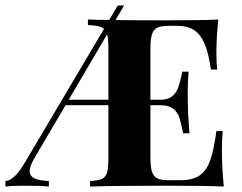

<svg xmlns="http://www.w3.org/2000/svg" viewBox="-30 -679 881 699"><path d="M784.7 0Q722.2 -2.9 573.7 -2.9Q391.6 -2.9 297.9 0V-20Q328.1 -21.5 341.6 -27.8Q355 -34.2 359.9 -51.3Q364.7 -68.4 364.7 -106V-295.9H208.5L95.7 -104Q78.1 -74.2 78.1 -56.2Q78.1 -38.1 95.2 -29.8Q112.3 -21.5 147.9 -20V0Q118.2 -2.9 56.6 -2.9Q15.6 -2.9 -10.3 0V-20Q21.5 -21.5 58.6 -84L348.6 -573.7Q340.8 -580.6 327.1 -583.7Q313.5 -586.9 290 -587.9V-607.9Q326.7 -606.4 367.7 -606.4L398.9 -659.2H421.9L390.6 -606Q462.4 -605 573.7 -605Q708 -605 764.6 -607.9Q757.8 -541 757.8 -487.8Q757.8 -448.7 760.7 -425.8H737.8Q729.5 -485.4 714.6 -520Q699.7 -554.7 676 -569.8Q652.3 -585 615.7 -585H586.9Q558.6 -585 544.4 -579.1Q530.3 -573.2 523.9 -555.9Q517.6 -538.6 517.6 -502V-315.9H554.7Q580.6 -315.9 595.5 -327.6Q610.4 -339.4 616.9 -355.7Q623.5 -372.1 629.4 -398.4L633.8 -418H656.7Q653.3 -378.9 653.3 -343.8L653.8 -306.2Q653.8 -267.1 659.7 -193.8H636.7Q628.9 -232.9 622.8 -251.5Q616.7 -270 600.8 -283Q585 -295.9 554.7 -295.9H517.6V-106Q517.6 -69.3 523.9 -52Q530.3 -34.7 544.4 -28.8Q558.6 -22.9 586.9 -22.9H626Q670.9 -22.9 696 -39.8Q721.2 -56.6 734.9 -94.2Q748.5 -131.8 757.8 -202.1H780.8Q777.8 -174.3 777.8 -129.9Q777.8 -72.3 784.7 0ZM364.7 -502Q364.7 -538.6 359.9 -553.7L220.2 -315.9H364.7Z"/></svg>

Font: TypoPRO Playfair Display SC
Style: Bold
Weight: 700
Designer: Claus Eggers Sørensen
Foundry: Claus Eggers Sørensen
Version: Version 1.004;PS 001.004;hotconv 1.0.70;makeotf.lib2.5.58329